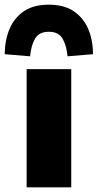

<svg xmlns="http://www.w3.org/2000/svg" viewBox="-47 -802 418 822"><path d="M67 0V-506H258V0ZM82 -561 -27 -570Q-26 -631 -6 -678.5Q14 -726 55.5 -754Q97 -782 162 -782Q227 -782 268.5 -754Q310 -726 330.5 -678.5Q351 -631 351 -570L242 -561Q238 -607 221 -636.5Q204 -666 162 -666Q120 -666 103 -636.5Q86 -607 82 -561Z"/></svg>

Font: Nunito Sans 7pt Black
Style: Regular
Weight: 900
Designer: Vernon Adams
Foundry: Vernon Adams
Version: Version 3.101;gftools[0.9.27]